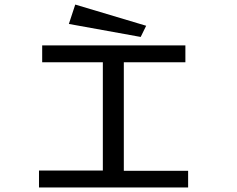

<svg xmlns="http://www.w3.org/2000/svg" viewBox="-20 -822 1040 842"><path d="M597 -660 621 -709 310 -802 282 -717ZM151 0H805V-73H523V-549H793V-623H165V-549H431V-74H151Z"/></svg>

Font: Inconsolata UltraExpanded
Style: Regular
Weight: 400
Width: 9
Monospace: yes
Designer: Raph Levien, Cyreal, Brenton Simpson
Foundry: Raph Levien, Cyreal, Google
Version: Version 3.100